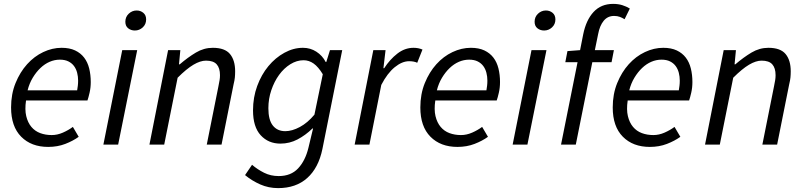

<svg xmlns="http://www.w3.org/2000/svg" viewBox="-20 -744 4142 988"><path d="M37 -191Q37 -260 60 -316.5Q83 -373 119.5 -413.5Q156 -454 202.5 -476Q249 -498 297 -498Q338 -498 366.5 -484.5Q395 -471 413 -447.5Q431 -424 439 -391.5Q447 -359 447 -322Q447 -293 441 -267Q435 -241 430 -227H114Q107 -180 115 -146.5Q123 -113 141.5 -91Q160 -69 187 -59Q214 -49 246 -49Q275 -49 303.5 -61.5Q332 -74 355 -91L385 -40Q356 -19 316 -3.5Q276 12 228 12Q141 12 89 -40.5Q37 -93 37 -191ZM377 -279Q379 -291 380.5 -303Q382 -315 382 -329Q382 -350 377 -369.5Q372 -389 361 -404Q350 -419 332 -428Q314 -437 288 -437Q261 -437 235.5 -426Q210 -415 188 -394Q166 -373 148.5 -344Q131 -315 122 -279Z M609 -486H686L588 0H512ZM674 -587Q654 -587 639.5 -598.5Q625 -610 625 -632Q625 -657 642.5 -673.5Q660 -690 683 -690Q703 -690 717.5 -678Q732 -666 732 -644Q732 -619 714.5 -603Q697 -587 674 -587Z M845 -486H908L901 -413H905Q947 -449 988 -473.5Q1029 -498 1075 -498Q1137 -498 1163.5 -466Q1190 -434 1190 -377Q1190 -360 1188.5 -345Q1187 -330 1182 -310L1120 0H1044L1104 -300Q1108 -320 1110 -332Q1112 -344 1112 -357Q1112 -394 1095 -413Q1078 -432 1040 -432Q1011 -432 975.5 -411Q940 -390 894 -344L825 0H749Z M1741 -486 1639 23Q1619 120 1561 172Q1503 224 1411 224Q1362 224 1319 205Q1276 186 1241 157L1277 104Q1305 128 1339 145Q1373 162 1414 162Q1477 162 1514 122.5Q1551 83 1567 17L1591 -83H1588Q1552 -48 1511 -26.5Q1470 -5 1423 -5Q1361 -5 1321.5 -48Q1282 -91 1282 -176Q1282 -243 1303.5 -301.5Q1325 -360 1361 -403.5Q1397 -447 1443.5 -472.5Q1490 -498 1539 -498Q1577 -498 1608 -478Q1639 -458 1656 -425H1659L1678 -486ZM1448 -69Q1483 -69 1523 -90.5Q1563 -112 1598 -154L1641 -362Q1618 -400 1594 -417Q1570 -434 1542 -434Q1507 -434 1474 -413.5Q1441 -393 1416 -358.5Q1391 -324 1376 -279.5Q1361 -235 1361 -187Q1361 -127 1384 -98Q1407 -69 1448 -69Z M1901 -486H1964L1953 -393H1957Q1986 -438 2024.5 -468Q2063 -498 2108 -498Q2133 -498 2154 -489L2127 -421Q2111 -429 2085 -429Q2049 -429 2011 -398Q1973 -367 1942 -307L1881 0H1805Z M2143 -191Q2143 -260 2166 -316.5Q2189 -373 2225.5 -413.5Q2262 -454 2308.5 -476Q2355 -498 2403 -498Q2444 -498 2472.5 -484.5Q2501 -471 2519 -447.5Q2537 -424 2545 -391.5Q2553 -359 2553 -322Q2553 -293 2547 -267Q2541 -241 2536 -227H2220Q2213 -180 2221 -146.5Q2229 -113 2247.5 -91Q2266 -69 2293 -59Q2320 -49 2352 -49Q2381 -49 2409.5 -61.5Q2438 -74 2461 -91L2491 -40Q2462 -19 2422 -3.5Q2382 12 2334 12Q2247 12 2195 -40.5Q2143 -93 2143 -191ZM2483 -279Q2485 -291 2486.5 -303Q2488 -315 2488 -329Q2488 -350 2483 -369.5Q2478 -389 2467 -404Q2456 -419 2438 -428Q2420 -437 2394 -437Q2367 -437 2341.5 -426Q2316 -415 2294 -394Q2272 -373 2254.5 -344Q2237 -315 2228 -279Z M2715 -486H2792L2694 0H2618ZM2780 -587Q2760 -587 2745.5 -598.5Q2731 -610 2731 -632Q2731 -657 2748.5 -673.5Q2766 -690 2789 -690Q2809 -690 2823.5 -678Q2838 -666 2838 -644Q2838 -619 2820.5 -603Q2803 -587 2780 -587Z M2900 -481 2965 -486 2981 -567Q2996 -641 3034.5 -682.5Q3073 -724 3135 -724Q3161 -724 3182 -717.5Q3203 -711 3221 -700L3194 -645Q3183 -652 3170 -657Q3157 -662 3140 -662Q3107 -662 3086.5 -637Q3066 -612 3058 -569L3041 -486H3139L3127 -424H3028L2943 0H2867L2952 -424H2889Z M3133 -191Q3133 -260 3156 -316.5Q3179 -373 3215.5 -413.5Q3252 -454 3298.5 -476Q3345 -498 3393 -498Q3434 -498 3462.5 -484.5Q3491 -471 3509 -447.5Q3527 -424 3535 -391.5Q3543 -359 3543 -322Q3543 -293 3537 -267Q3531 -241 3526 -227H3210Q3203 -180 3211 -146.5Q3219 -113 3237.5 -91Q3256 -69 3283 -59Q3310 -49 3342 -49Q3371 -49 3399.5 -61.5Q3428 -74 3451 -91L3481 -40Q3452 -19 3412 -3.5Q3372 12 3324 12Q3237 12 3185 -40.5Q3133 -93 3133 -191ZM3473 -279Q3475 -291 3476.5 -303Q3478 -315 3478 -329Q3478 -350 3473 -369.5Q3468 -389 3457 -404Q3446 -419 3428 -428Q3410 -437 3384 -437Q3357 -437 3331.5 -426Q3306 -415 3284 -394Q3262 -373 3244.5 -344Q3227 -315 3218 -279Z M3704 -486H3767L3760 -413H3764Q3806 -449 3847 -473.5Q3888 -498 3934 -498Q3996 -498 4022.5 -466Q4049 -434 4049 -377Q4049 -360 4047.5 -345Q4046 -330 4041 -310L3979 0H3903L3963 -300Q3967 -320 3969 -332Q3971 -344 3971 -357Q3971 -394 3954 -413Q3937 -432 3899 -432Q3870 -432 3834.5 -411Q3799 -390 3753 -344L3684 0H3608Z"/></svg>

Font: mr_Source Sans Pro
Style: Italic
Weight: 400
Italic angle: -11°
Designer: Paul D. Hunt
Foundry: Adobe Systems Incorporated
Version: Version 1.036;July 10, 2024;FontCreator 11.5.0.2430 64-bit